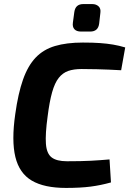

<svg xmlns="http://www.w3.org/2000/svg" viewBox="-20 -911 635 943"><path d="M387 -702Q436 -702 471 -699.5Q506 -697 535.5 -692Q565 -687 595 -678L575 -566Q543 -568 514.5 -569Q486 -570 455 -571Q424 -572 381 -572Q342 -572 315 -562.5Q288 -553 268.5 -528.5Q249 -504 236 -458Q223 -412 214 -340Q202 -253 205.5 -205Q209 -157 233.5 -138Q258 -119 309 -119Q380 -119 426.5 -121.5Q473 -124 518 -128L525 -15Q475 -1 425 5.5Q375 12 304 12Q197 12 136 -24Q75 -60 55.5 -140Q36 -220 55 -351Q69 -452 93 -520Q117 -588 155 -628Q193 -668 250 -685Q307 -702 387 -702ZM433 -891Q452 -891 464 -880Q476 -869 473 -848L467 -795Q462 -756 423 -756H378Q356 -756 345.5 -767.5Q335 -779 338 -800L345 -852Q348 -872 359 -881.5Q370 -891 389 -891Z"/></svg>

Font: Exo 2
Style: Bold Italic
Weight: 700
Italic angle: -8°
Designer: Natanael Gama
Foundry: Natanael Gama
Version: Version 2.010